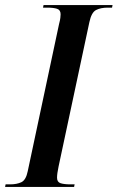

<svg xmlns="http://www.w3.org/2000/svg" viewBox="-52 -734 462 754"><path d="M-32 0 -30 -10H-12Q14 -10 32 -18.5Q50 -27 57 -62L180 -640Q184 -655 185 -664Q186 -673 186 -678Q186 -695 172 -699.5Q158 -704 134 -704H117L119 -714H390L388 -704H371Q343 -704 325 -694.5Q307 -685 299 -647L178 -80Q175 -66 173.5 -55Q172 -44 172 -36Q172 -19 186 -14.5Q200 -10 224 -10H241L239 0Z"/></svg>

Font: Noto Serif Display ExtraCondensed SemiBold
Style: Italic
Weight: 600
Width: 2
Italic angle: -12°
Designer: Monotype Design Team
Foundry: Monotype Imaging Inc.
Version: Version 2.009